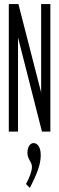

<svg xmlns="http://www.w3.org/2000/svg" viewBox="-20 -643 290 938"><path d="M23 0H68V-460L185 0H226V-623H181V-191L70 -623H23ZM126 275C159 209 179 163 179 115C179 71 160 56 144 56C128 56 114 74 114 103C114 136 136 147 136 172C136 194 124 225 107 256Z"/></svg>

Font: Inconsolata UltraCondensed Thin
Style: Regular
Weight: 100
Width: 1
Monospace: yes
Designer: Raph Levien, Cyreal, Brenton Simpson
Foundry: Raph Levien, Cyreal, Google
Version: Version 3.100